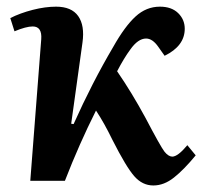

<svg xmlns="http://www.w3.org/2000/svg" viewBox="-20 -548 619 582"><path d="M230 -418.9 195.8 -172.9 203.1 -171.9Q259.3 -297.4 323.2 -405.8Q358.4 -468.3 390.9 -498Q423.3 -527.8 464.8 -527.8Q500 -527.8 520 -508.3Q540 -488.8 540 -460.9Q540 -408.7 479 -378.9L460 -405.8Q442.4 -431.2 422.9 -431.2Q398.4 -431.2 375 -397.9Q356.4 -373 335 -332Q379.4 -267.6 420.9 -190.9Q466.8 -103.5 478.5 -88.4Q490.2 -73.7 502 -73.2Q519 -73.2 547.9 -107.9L573.2 -77.1Q537.6 -33.7 507.3 -9.8Q477.1 14.2 444.8 14.2Q411.6 14.2 387 -13.9Q362.3 -42 320.8 -124Q295.9 -175.3 271 -212.9Q219.7 -110.8 176.8 0H71.8L105 -429.2Q107.9 -467.8 79.1 -467.8Q59.1 -467.8 23.9 -453.1L11.2 -493.2Q41 -508.3 79.1 -518.1Q117.2 -527.8 149.9 -527.8Q196.8 -527.8 217 -499.3Q237.3 -470.7 230 -418.9Z"/></svg>

Font: Literata SemiBold
Style: Italic
Weight: 650
Italic angle: -2.39999°
Designer: Latin by Veronika Burian and Jose Scaglione. Greek by Irene Vlachou. Cyrillic by Vera Evstafieva
Foundry: TypeTogether
Version: Version 3.021